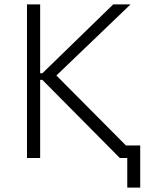

<svg xmlns="http://www.w3.org/2000/svg" viewBox="-20 -720 665 875"><path d="M103 0H163V-356H173L526 0H560V135H619V-57H554L237 -376L575 -700H496L173 -386H163V-700H103Z"/></svg>

Font: Fixel Text Light
Style: Regular
Weight: 300
Width: 4
Designer: AlfaBravo + MacPaw
Foundry: Kyrylo Tkachov, Marchela Mozhyna, Serhii Makarenko, Maria Weinstein, Zakhar Kryvoshyya
Version: Version 1.211